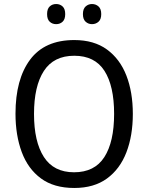

<svg xmlns="http://www.w3.org/2000/svg" viewBox="-20 -924 736 954"><path d="M640 -358Q640 -250 608 -167Q576 -84 511.5 -37Q447 10 349 10Q248 10 183.5 -37.5Q119 -85 88 -168.5Q57 -252 57 -359Q57 -530 129.5 -627.5Q202 -725 349 -725Q447 -725 511.5 -678Q576 -631 608 -548.5Q640 -466 640 -358ZM149 -358Q149 -220 198 -144Q247 -68 348 -68Q450 -68 498.5 -143.5Q547 -219 547 -358Q547 -497 499 -572Q451 -647 349 -647Q247 -647 198 -571.5Q149 -496 149 -358ZM214 -854Q214 -880 227 -892Q240 -904 259 -904Q278 -904 291 -892Q304 -880 304 -854Q304 -828 291 -816Q278 -804 259 -804Q240 -804 227 -816Q214 -828 214 -854ZM392 -854Q392 -880 405.5 -892Q419 -904 437 -904Q456 -904 469.5 -892Q483 -880 483 -854Q483 -828 469.5 -816Q456 -804 437 -804Q419 -804 405.5 -816Q392 -828 392 -854Z"/></svg>

Font: Noto Sans Hebrew SemiCondensed
Style: Regular
Weight: 400
Width: 4
Designer: Monotype Design Team
Foundry: Monotype Imaging Inc.
Version: Version 2.004; ttfautohint (v1.8.4.7-5d5b)